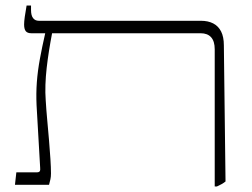

<svg xmlns="http://www.w3.org/2000/svg" viewBox="-20 -667 908 693"><path d="M755 6V-489Q755 -518 742 -532.5Q729 -547 704 -547H93Q79 -547 73 -554.5Q67 -562 67 -579Q67 -589 69.5 -607Q72 -625 76 -647H92V-631Q92 -611 99.5 -601.5Q107 -592 120 -592H705Q731 -592 749.5 -582.5Q768 -573 778 -553.5Q788 -534 788 -503L794 -12Q788 -7 780 -2.5Q772 2 763 6ZM34 0 39 -45H113Q121 -45 123.5 -49Q126 -53 125 -61L112 -287Q110 -330 113 -370.5Q116 -411 124 -454.5Q132 -498 143 -546V-557H168V-547Q162 -516 157 -484.5Q152 -453 148.5 -422Q145 -391 144 -361.5Q143 -332 145 -305Q147 -271 150.5 -233.5Q154 -196 157 -160Q160 -124 162 -93Q164 -62 164 -41Q164 -29 162 -20Q160 -11 157 0Z"/></svg>

Font: Noto Serif Hebrew ExtraLight
Style: Regular
Weight: 250
Version: Version 2.003